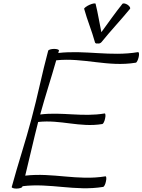

<svg xmlns="http://www.w3.org/2000/svg" viewBox="-20 -1097 836 1127"><path d="M576 -850C629 -916 689 -979 743 -1045C747 -1050 741 -1061 729 -1069C717 -1077 703 -1079 699 -1075C655 -1020 616 -964 575 -908C563 -964 555 -1020 541 -1075C540 -1079 524 -1077 506 -1069C488 -1061 473 -1050 474 -1045C492 -979 519 -916 537 -850C538 -843 545 -840 554 -842C561 -840 570 -843 576 -850ZM263 -800C227 -667 201 -533 165 -400C130 -267 85 -133 49 0C47 5 59 10 76 10C93 10 109 5 111 0L112 -4C275 -24 421 27 586 0C591 -1 599 -16 602 -33C606 -50 604 -63 599 -62C435 -35 290 -85 128 -66C154 -171 177 -276 204 -381C335 -396 448 -347 581 -369C586 -370 594 -385 597 -402C601 -419 599 -432 594 -431C464 -409 344 -441 216 -425C245 -531 280 -637 310 -743C471 -760 613 -702 777 -729C783 -730 790 -745 794 -762C798 -779 796 -792 790 -791C629 -764 481 -804 322 -786C323 -791 324 -795 326 -800C328 -805 315 -810 298 -810C281 -810 265 -805 263 -800Z"/></svg>

Font: Nupuram ExtraLight Oblique
Style: Regular
Weight: 200
Designer: Santhosh Thottingal (santhosh.thottingal@gmail.com)
Foundry: SMC
Version: Version 1.000